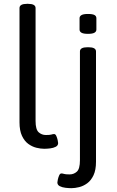

<svg xmlns="http://www.w3.org/2000/svg" viewBox="-20 -772 613 1004"><path d="M211 6Q192 6 170 0.5Q148 -5 128 -19.5Q108 -34 95 -61.5Q82 -89 82 -132V-730Q82 -752 122 -752H126Q166 -752 166 -730V-140Q166 -95 182 -80.5Q198 -66 220 -66Q242 -66 249 -68.5Q256 -71 263 -71Q270 -71 274.5 -61Q279 -51 281.5 -39.5Q284 -28 284 -24Q284 -11 271.5 -4.5Q259 2 242 4Q225 6 211 6ZM353 212Q340 212 322.5 210Q305 208 292.5 201.5Q280 195 280 182Q280 178 282.5 166.5Q285 155 289.5 145Q294 135 301 135Q308 135 315 137.5Q322 140 344 140Q366 140 382 125.5Q398 111 398 66V-503Q398 -525 438 -525H442Q482 -525 482 -503V74Q482 117 469 144.5Q456 172 436 186.5Q416 201 394 206.5Q372 212 353 212ZM440 -595Q416 -595 406 -601Q396 -607 396 -617V-677Q396 -687 406 -693Q416 -699 440 -699Q464 -699 474 -693.5Q484 -688 484 -677V-617Q484 -607 474 -601Q464 -595 440 -595Z"/></svg>

Font: Asap
Style: Regular
Weight: 400
Designer: Pablo Cosgaya
Foundry: Omnibus-Type
Version: Version 3.001